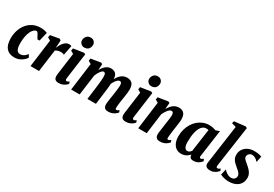

<svg xmlns="http://www.w3.org/2000/svg" viewBox="41 -1818 4036 2833"><g transform="rotate(30 2059.0 -401.5)"><path d="M205.5 10Q116 10 69 -45.5Q22 -101 22 -213.5Q22 -280.5 41.8 -343.2Q61.5 -406 100.8 -456.2Q140 -506.5 198.2 -536Q256.5 -565.5 333.5 -565.5Q366.5 -565.5 393.8 -559.8Q421 -554 444 -544.5L407.5 -392.5H371.5Q348 -436.5 335.5 -458.2Q323 -480 315.5 -486.8Q308 -493.5 299.5 -493.5Q279 -493.5 257.8 -475.5Q236.5 -457.5 219 -422.2Q201.5 -387 190.8 -335.2Q180 -283.5 180 -217Q180 -165 189 -133.8Q198 -102.5 215 -88.5Q232 -74.5 255.5 -74.5Q278 -74.5 297.5 -81.5Q317 -88.5 335 -103.2Q353 -118 370 -141.5L397.5 -94.5Q384 -73 357.8 -48.5Q331.5 -24 293.2 -7Q255 10 205.5 10Z M480.5 0 542 -469 492.5 -498 500 -539 651.5 -565.5 676 -548.5 671 -457 668.5 -419.5Q680 -448 695 -474.2Q710 -500.5 728 -521Q746 -541.5 768.2 -553.5Q790.5 -565.5 817 -565.5Q832.5 -565.5 842 -562Q851.5 -558.5 855 -555.5L823 -390.5Q814 -397 799.8 -400.8Q785.5 -404.5 768.5 -404.5Q755 -404.5 741.8 -402.5Q728.5 -400.5 716.8 -397Q705 -393.5 694.5 -388.2Q684 -383 676 -376.5L625.5 0Z M959.5 10Q932 10 913.8 0Q895.5 -10 887.8 -31.8Q880 -53.5 884.5 -90Q886.5 -106.5 891 -139.8Q895.5 -173 901.2 -215.8Q907 -258.5 913.2 -304.5Q919.5 -350.5 925.2 -393.5Q931 -436.5 935.5 -469L885.5 -498L893 -539L1069 -565.5L1093 -553L1033 -113Q1030 -92 1035.8 -82.2Q1041.5 -72.5 1052.5 -72.5Q1061.5 -72.5 1069.8 -76Q1078 -79.5 1093.5 -92.5L1106 -58Q1101 -50 1082.5 -33.8Q1064 -17.5 1033.2 -3.8Q1002.5 10 959.5 10ZM1025 -633Q993 -633 969.2 -658.2Q945.5 -683.5 947.5 -714Q949.5 -753.5 974 -781.2Q998.5 -809 1043 -809Q1081.5 -809 1103.2 -784.5Q1125 -760 1124.5 -731Q1124 -690.5 1100.2 -661.8Q1076.5 -633 1025 -633Z M1382 -553 1376 -448Q1389 -473 1405 -494.2Q1421 -515.5 1440 -531.5Q1459 -547.5 1481.2 -556.5Q1503.5 -565.5 1529.5 -565.5Q1562 -565.5 1587 -553Q1612 -540.5 1626 -512.2Q1640 -484 1640.5 -437.5Q1640.5 -425 1640.2 -414Q1640 -403 1639.5 -392.8Q1639 -382.5 1638 -371.5L1613.5 -390.5Q1631.5 -434 1651.8 -467Q1672 -500 1695.2 -522Q1718.5 -544 1746 -554.8Q1773.5 -565.5 1805.5 -565.5Q1859 -565.5 1890 -533.8Q1921 -502 1921 -427.5Q1921 -407.5 1917.2 -375Q1913.5 -342.5 1908.5 -308Q1903.5 -273.5 1899 -247Q1895 -222 1891.2 -195Q1887.5 -168 1885.2 -143Q1883 -118 1882.5 -100Q1882.5 -82 1888 -77.2Q1893.5 -72.5 1902.5 -72.5Q1906.5 -72.5 1917.2 -77Q1928 -81.5 1943 -94.5L1956 -60.5Q1951 -53 1932 -36Q1913 -19 1881.2 -4.5Q1849.5 10 1805.5 10Q1772 10 1755 -2.2Q1738 -14.5 1732.2 -32.8Q1726.5 -51 1726.5 -69.5Q1726.5 -83.5 1729.8 -110Q1733 -136.5 1737.8 -167.5Q1742.5 -198.5 1746.5 -225.5Q1750.5 -252.5 1755.8 -289.5Q1761 -326.5 1764.8 -359.2Q1768.5 -392 1768.5 -407Q1768.5 -441 1759.8 -455Q1751 -469 1733.5 -469Q1718.5 -469 1702.2 -456.8Q1686 -444.5 1670.2 -422.5Q1654.5 -400.5 1640 -371.2Q1625.5 -342 1613 -307.5L1638.5 -405.5Q1638.5 -383.5 1637 -356.2Q1635.5 -329 1632.2 -295.2Q1629 -261.5 1623 -220L1595 0H1450L1478 -218Q1481 -241.5 1484.8 -277Q1488.5 -312.5 1491.2 -346.8Q1494 -381 1494 -399.5Q1493.5 -444 1483.2 -456.5Q1473 -469 1458.5 -469Q1449.5 -469 1438 -461.2Q1426.5 -453.5 1413.8 -438Q1401 -422.5 1388.5 -400Q1376 -377.5 1364.5 -349L1317.5 0H1172.5L1234.5 -469L1185 -498L1192 -539L1358.5 -565.5Z M2102.5 10Q2075 10 2056.8 0Q2038.5 -10 2030.8 -31.8Q2023 -53.5 2027.5 -90Q2029.5 -106.5 2034 -139.8Q2038.5 -173 2044.2 -215.8Q2050 -258.5 2056.2 -304.5Q2062.5 -350.5 2068.2 -393.5Q2074 -436.5 2078.5 -469L2028.5 -498L2036 -539L2212 -565.5L2236 -553L2176 -113Q2173 -92 2178.8 -82.2Q2184.5 -72.5 2195.5 -72.5Q2204.5 -72.5 2212.8 -76Q2221 -79.5 2236.5 -92.5L2249 -58Q2244 -50 2225.5 -33.8Q2207 -17.5 2176.2 -3.8Q2145.5 10 2102.5 10ZM2168 -633Q2136 -633 2112.2 -658.2Q2088.5 -683.5 2090.5 -714Q2092.5 -753.5 2117 -781.2Q2141.5 -809 2186 -809Q2224.5 -809 2246.2 -784.5Q2268 -760 2267.5 -731Q2267 -690.5 2243.2 -661.8Q2219.5 -633 2168 -633Z M2519 -448Q2535 -473.5 2552.5 -495Q2570 -516.5 2590.5 -532.5Q2611 -548.5 2635 -557Q2659 -565.5 2687 -565.5Q2742 -565.5 2772.5 -533.2Q2803 -501 2803 -423.5Q2803 -410.5 2799 -378.8Q2795 -347 2789.8 -310.5Q2784.5 -274 2780.5 -247Q2777 -222 2773.2 -193Q2769.5 -164 2767 -139Q2764.5 -114 2764 -100Q2764 -82 2769.5 -77.2Q2775 -72.5 2781.5 -72.5Q2790 -72.5 2799.2 -77.2Q2808.5 -82 2824.5 -94.5L2837.5 -60.5Q2832 -52.5 2813.5 -35.5Q2795 -18.5 2763.2 -4.2Q2731.5 10 2688 10Q2653 10 2635.8 -2.5Q2618.5 -15 2613.2 -33.5Q2608 -52 2608 -71Q2608 -79.5 2610 -98.5Q2612 -117.5 2615.5 -142Q2619 -166.5 2622.8 -192.8Q2626.5 -219 2629.5 -242.5Q2631.5 -253 2634.5 -275.2Q2637.5 -297.5 2641.2 -323.8Q2645 -350 2647.5 -372.5Q2650 -395 2650 -405Q2650 -430 2646 -443.8Q2642 -457.5 2633.8 -463.2Q2625.5 -469 2613 -469Q2600 -469 2586 -459.5Q2572 -450 2558 -433.2Q2544 -416.5 2530.8 -394.8Q2517.5 -373 2506.5 -348.5L2460.5 0H2315.5L2377 -469L2327.5 -498L2335 -539L2504 -565.5L2528 -553Z M3317.5 -109Q3314.5 -89.5 3319.8 -81Q3325 -72.5 3336 -72.5Q3343 -72.5 3353.5 -77Q3364 -81.5 3381 -94.5L3395 -60.5Q3389 -51.5 3371 -34.5Q3353 -17.5 3324.8 -3.8Q3296.5 10 3258 10Q3223 10 3207.5 -5.2Q3192 -20.5 3189 -49.5L3190 -57.5Q3175 -40.5 3155.2 -25Q3135.5 -9.5 3110 0.2Q3084.5 10 3050.5 10Q2995 10 2958.8 -17.8Q2922.5 -45.5 2904.8 -92Q2887 -138.5 2887 -195Q2887 -257 2902.5 -312.5Q2918 -368 2946.5 -414.2Q2975 -460.5 3014.2 -494.2Q3053.5 -528 3101.5 -546.8Q3149.5 -565.5 3203.5 -565.5Q3232.5 -565.5 3264.8 -558.8Q3297 -552 3318.5 -544.5L3381.5 -565.5ZM3227 -495.5Q3218.5 -498 3209.8 -499Q3201 -500 3192 -500Q3156.5 -500 3131.5 -481.5Q3106.5 -463 3089.8 -431.5Q3073 -400 3063.5 -360.2Q3054 -320.5 3050 -277.5Q3046 -234.5 3046 -194Q3046 -148.5 3054.2 -121.5Q3062.5 -94.5 3076.5 -82.8Q3090.5 -71 3108 -71Q3121 -71 3129.8 -74.2Q3138.5 -77.5 3145.5 -82.8Q3152.5 -88 3158.8 -94.8Q3165 -101.5 3172 -108.5Z M3603.5 -116.5Q3600 -94 3604.2 -83.2Q3608.5 -72.5 3620.5 -72.5Q3628.5 -72.5 3637.8 -75.5Q3647 -78.5 3666.5 -94L3680.5 -60.5Q3674 -52 3656.2 -35.2Q3638.5 -18.5 3610.2 -4.2Q3582 10 3544 10Q3519 10 3499.2 3.5Q3479.5 -3 3468.2 -17.5Q3457 -32 3457 -56Q3457 -62 3458 -70.5Q3459 -79 3460.2 -88Q3461.5 -97 3462.5 -105L3551.5 -736L3477.5 -757L3486.5 -795.5L3676 -817L3702.5 -803Z M4077 -446.5H4070.5Q4049.5 -473 4022.5 -487.2Q3995.5 -501.5 3966.5 -501.5Q3952.5 -501.5 3936.8 -493.8Q3921 -486 3909.8 -470.8Q3898.5 -455.5 3898.5 -432.5Q3898.5 -418.5 3905.2 -406.2Q3912 -394 3928.2 -378.5Q3944.5 -363 3973 -339.5Q4002.5 -316 4026.2 -290.5Q4050 -265 4064.2 -236.2Q4078.5 -207.5 4078.5 -172Q4078.5 -125.5 4062.2 -90.5Q4046 -55.5 4017 -32.5Q3988 -9.5 3949.5 2.2Q3911 14 3866.5 14Q3835.5 14 3807.5 9.5Q3779.5 5 3756.5 -2.8Q3733.5 -10.5 3716 -20L3739 -119H3742.5Q3751.5 -106 3770.8 -90.2Q3790 -74.5 3814.5 -63Q3839 -51.5 3863.5 -51.5Q3884 -51.5 3901.8 -59Q3919.5 -66.5 3930.2 -82.5Q3941 -98.5 3941 -122.5Q3941 -141 3930.8 -158Q3920.5 -175 3904 -190.8Q3887.5 -206.5 3867.5 -222.5Q3843.5 -242.5 3819.2 -265.2Q3795 -288 3779.2 -316.8Q3763.5 -345.5 3763.5 -384Q3763.5 -441 3791 -481.5Q3818.5 -522 3865.2 -544Q3912 -566 3970 -566Q3994 -566 4017.2 -563.8Q4040.5 -561.5 4061 -556.8Q4081.5 -552 4097 -545Z"/></g></svg>

Font: Merriweather 24pt SemiCondensed Black
Style: Italic
Weight: 900
Width: 4
Italic angle: -7.8°
Designer: Eben Sorkin
Foundry: Eben Sorkin
Version: Version 2.101